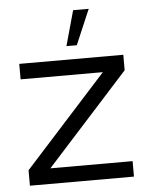

<svg xmlns="http://www.w3.org/2000/svg" viewBox="-51 -742 609 785"><g transform="rotate(-5 253.5 -350.0)"><path d="M467 -436.5 129.5 -63.5H467V0H40V-63.5L377.5 -436.5H40V-500H467ZM238.5 -555.5 278.5 -699.5H342.5L281 -555.5Z"/></g></svg>

Font: Urbanist Light
Style: Regular
Weight: 300
Designer: Corey Hu
Foundry: Corey Hu
Version: Version 1.330; ttfautohint (v1.8.4.7-5d5b)